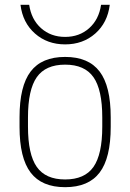

<svg xmlns="http://www.w3.org/2000/svg" viewBox="-20 -766 540 796"><path d="M250 10Q153 10 107 -50.5Q61 -111 61 -240V-280Q61 -409 107 -469.5Q153 -530 250 -530Q347 -530 393 -469.5Q439 -409 439 -280V-240Q439 -111 393 -50.5Q347 10 250 10ZM250 -22Q331 -22 367.5 -74Q404 -126 404 -241V-279Q404 -394 367.5 -446Q331 -498 250 -498Q169 -498 132.5 -446Q96 -394 96 -279V-241Q96 -126 132.5 -74Q169 -22 250 -22ZM250 -582Q176 -582 125 -627Q74 -672 65 -746H101Q110 -685 150.5 -649Q191 -613 250 -613Q309 -613 349.5 -649Q390 -685 399 -746H435Q426 -672 375 -627Q324 -582 250 -582Z"/></svg>

Font: M PLUS 1 Code ExtraLight
Style: Regular
Weight: 250
Designer: Coji Morishita
Foundry: UNDERFOREST DESIGN
Version: Version 1.002